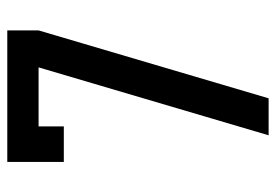

<svg xmlns="http://www.w3.org/2000/svg" viewBox="-138 -638 775 540"><g transform="rotate(-90 250.0 -367.5)"><path d="M140 0 331 -647H165V-576H65V-735H435V-647L244 0Z"/></g></svg>

Font: Iosevka Curly Slab Semibold
Style: Regular
Weight: 600
Monospace: yes
Designer: Belleve Invis
Foundry: Belleve Invis
Version: Version 22.1.2; ttfautohint (v1.8.4)